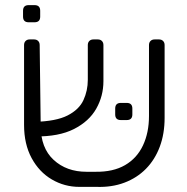

<svg xmlns="http://www.w3.org/2000/svg" viewBox="-20 -725 731 750"><path d="M353 -54Q422 -53 468.5 -80Q515 -107 538.5 -157Q562 -207 562 -272V-549Q562 -559 568 -565Q574 -571 584 -571H601Q611 -571 617 -565Q623 -559 623 -549V-265Q623 -202 604 -151.5Q585 -101 550 -65.5Q515 -30 466 -11.5Q417 7 357 5H290Q232 5 182.5 -24Q133 -53 103.5 -107.5Q74 -162 74 -237V-549Q74 -559 80 -565Q86 -571 96 -571H113Q123 -571 129 -565Q135 -559 135 -549L139 -234Q139 -147 189.5 -100.5Q240 -54 318 -54ZM117 -192 114 -249Q199 -251 244 -274Q289 -297 306 -334Q323 -371 323 -413V-549Q323 -559 329 -565Q335 -571 345 -571H362Q372 -571 378 -565Q384 -559 384 -549V-408Q384 -350 356 -300.5Q328 -251 269 -221Q210 -191 117 -192ZM452 -256Q430 -256 430 -278V-301Q430 -323 452 -323H475Q497 -323 497 -301V-278Q497 -256 475 -256ZM92 -638Q70 -638 70 -660V-683Q70 -705 92 -705H115Q137 -705 137 -683V-660Q137 -638 115 -638Z"/></svg>

Font: Rubik Light
Style: Regular
Weight: 300
Designer: Hubert and Fischer
Foundry: Hubert and Fischer
Version: Version 2.300;gftools[0.9.30]